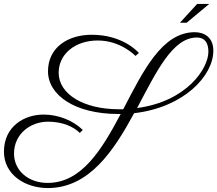

<svg xmlns="http://www.w3.org/2000/svg" viewBox="-49 -866 1100 972"><path d="M1031 -609C1031 -679 983 -703 937 -703C771 -703 676 -507 575 -313H551C377 -313 248 -388 248 -498C248 -592 331 -661 446 -661C562 -661 636 -584 637 -583L654 -598C645 -608 569 -690 415 -690C295 -690 194 -626 194 -505C194 -384 331 -289 549 -289H562C467 -110 365 60 192 60C93 60 22 -4 22 -88C22 -190 107 -250 194 -250C270 -250 325 -223 355 -193L370 -208C324 -254 249 -286 172 -286C72 -286 -29 -225 -29 -98C-29 19 79 86 193 86C403 86 527 -103 630 -293C883 -322 1031 -483 1031 -609ZM947 -676C991 -676 1006 -645 1006 -604C1006 -521 899 -353 645 -319C742 -501 824 -676 947 -676ZM1010 -846H949L862 -751H896Z"/></svg>

Font: Parisienne
Style: Regular
Weight: 400
Designer: Astigmatic (AOETI)
Foundry: Astigmatic (AOETI)
Version: Version 1.000